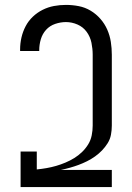

<svg xmlns="http://www.w3.org/2000/svg" viewBox="-20 -763 540 783"><path d="M64 0V-145H130V-72Q150 -74 170 -77.5Q190 -81 209 -86.5Q228 -92 247 -100Q266 -108 283 -118.5Q300 -129 314.5 -143Q329 -157 339.5 -174Q350 -191 354 -211Q358 -231 358 -251V-540Q358 -564 353 -588.5Q348 -613 333.5 -633Q319 -653 296 -663Q273 -673 249 -673Q227 -673 205 -665.5Q183 -658 168 -641.5Q153 -625 146.5 -603Q140 -581 140 -559V-555H62V-561Q62 -586 67.5 -610Q73 -634 84.5 -656Q96 -678 114 -695Q132 -712 154 -723Q176 -734 200 -738.5Q224 -743 249 -743Q275 -743 301 -738Q327 -733 349.5 -719.5Q372 -706 389.5 -686Q407 -666 417.5 -642Q428 -618 432 -592Q436 -566 436 -540V-251Q436 -232 432.5 -213.5Q429 -195 419 -179Q409 -163 396 -149.5Q383 -136 367.5 -125Q352 -114 335 -105.5Q318 -97 300.5 -90.5Q283 -84 265 -79Q247 -74 228 -70H436V0Z"/></svg>

Font: Iosevka Fixed
Style: Regular
Weight: 400
Monospace: yes
Designer: Belleve Invis
Foundry: Belleve Invis
Version: Version 33.2.4